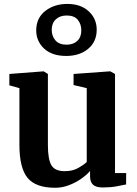

<svg xmlns="http://www.w3.org/2000/svg" viewBox="-20 -922 682 954"><path d="M490.5 9.5Q457 9.5 442.2 -4.2Q427.5 -18 427.5 -46V-72.5Q411 -53 383.5 -33.8Q356 -14.5 322.5 -1.8Q289 11 254 11Q157.5 11 117 -38.2Q76.5 -87.5 76.5 -201.5V-484L26.5 -498V-554.5L196 -567.5H197L218 -554.5V-202Q218 -130 235.5 -100.8Q253 -71.5 301.5 -71.5Q340.5 -71.5 368.5 -87.2Q396.5 -103 411 -117V-484L345.5 -499.5V-554.5L525.5 -567.5H528L551.5 -554.5V-62H607L606.5 -5.5Q588.5 -1.5 558.5 4Q528.5 9.5 490.5 9.5ZM309 -644Q237.5 -644 198.2 -681.5Q159 -719 160 -773.5Q161 -833.5 205.5 -868Q250 -902.5 314.5 -902.5Q381.5 -902.5 421.2 -865.5Q461 -828.5 460.5 -773Q460 -714 417.5 -679Q375 -644 309 -644ZM311 -700Q344.5 -700 364.2 -718.8Q384 -737.5 384 -771Q384 -802.5 366.2 -823.8Q348.5 -845 311.5 -845Q277.5 -845 257.2 -825.8Q237 -806.5 237 -774Q237 -742.5 255.5 -721.2Q274 -700 311 -700Z"/></svg>

Font: Merriweather
Style: Bold
Weight: 700
Designer: Eben Sorkin
Foundry: Eben Sorkin
Version: Version 2.100; ttfautohint (v1.7.19-72a1) -l 8 -r 50 -G 200 